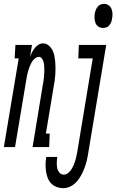

<svg xmlns="http://www.w3.org/2000/svg" viewBox="-62 -763 604 996"><path d="M-42 0 35 -460H14L18 -530H104L94 -468Q98 -480 104 -491.5Q110 -503 118 -513.5Q126 -524 137.5 -531Q149 -538 161 -538Q177 -538 189.5 -528Q202 -518 209.5 -504Q217 -490 220 -474.5Q223 -459 224.5 -443Q226 -427 226 -410.5Q226 -394 225 -377.5Q224 -361 221.5 -344Q219 -327 216 -311L176 -70H196L193 0H107L160 -322Q162 -332 163.5 -342.5Q165 -353 166 -363Q167 -373 167.5 -383.5Q168 -394 168 -404Q168 -414 167 -424Q166 -434 163.5 -443Q161 -452 155 -460Q149 -468 139 -468Q130 -468 122 -462Q114 -456 108.5 -449Q103 -442 99 -433.5Q95 -425 91.5 -416.5Q88 -408 85.5 -399.5Q83 -391 81 -382.5Q79 -374 77 -365Q75 -356 74 -347L16 0ZM472 -618Q459 -618 448.5 -625Q438 -632 433.5 -643.5Q429 -655 428.5 -668.5Q428 -682 430 -695Q432 -704 435.5 -712.5Q439 -721 445 -728.5Q451 -736 460 -739.5Q469 -743 478 -743Q491 -743 501.5 -735.5Q512 -728 516.5 -716.5Q521 -705 521.5 -691.5Q522 -678 519 -665Q518 -656 514.5 -647.5Q511 -639 505 -631.5Q499 -624 490 -621Q481 -618 472 -618ZM266 213Q248 213 231 206.5Q214 200 202.5 187.5Q191 175 185 158.5Q179 142 176.5 124Q174 106 174.5 87.5Q175 69 178 51H235Q233 65 232.5 79.5Q232 94 234.5 107.5Q237 121 246 132Q255 143 269 143Q281 143 292 134Q303 125 309.5 114Q316 103 321 91Q326 79 329.5 67Q333 55 335.5 42.5Q338 30 340 18L419 -460H344L347 -530H489L396 29Q393 49 388.5 68.5Q384 88 377 106.5Q370 125 360.5 143.5Q351 162 337 178Q323 194 304.5 203.5Q286 213 266 213Z"/></svg>

Font: Iosevka Slab
Style: Italic
Weight: 400
Italic angle: -9°
Monospace: yes
Designer: Belleve Invis
Foundry: Belleve Invis
Version: Version 11.1.0; ttfautohint (v1.8.3)